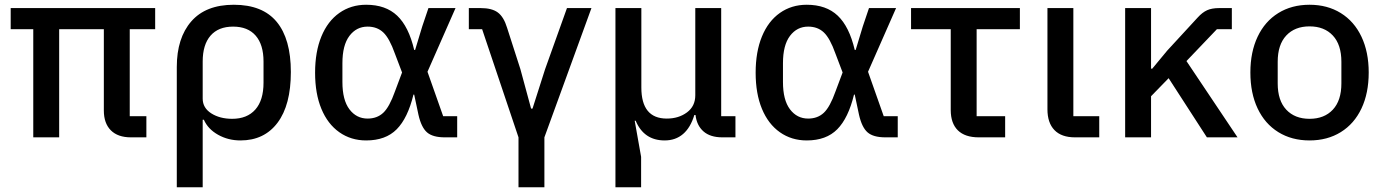

<svg xmlns="http://www.w3.org/2000/svg" viewBox="-20 -578 5826 808"><path d="M526 -89H596V0H531Q476 0 446.5 -29.5Q417 -59 417 -113V-455H229V0H120V-455H25V-544H633V-455H526Z M724 -296Q724 -418 785 -488Q846 -558 964 -558Q1085 -558 1144.5 -486Q1204 -414 1204 -275Q1204 -136 1148 -61.5Q1092 13 992 13Q940 13 897.5 -11Q855 -35 838 -74H833V210H724ZM1089 -230V-319Q1089 -390 1056 -428Q1023 -466 961 -466Q899 -466 866 -428Q833 -390 833 -319V-163Q833 -124 869 -101Q905 -78 957 -78Q1020 -78 1054.5 -117Q1089 -156 1089 -230Z M1852 0Q1801 0 1777 -21Q1753 -42 1741 -95L1723 -180H1720Q1696 -81 1649.5 -34Q1603 13 1521 13Q1457 13 1408 -21.5Q1359 -56 1332.5 -120Q1306 -184 1306 -272Q1306 -360 1332.5 -424.5Q1359 -489 1408 -523.5Q1457 -558 1521 -558Q1603 -558 1651.5 -512Q1700 -466 1723 -368H1727L1757 -467L1783 -544H1897L1779 -276L1845 -89H1904V0ZM1642 -193 1672 -273 1642 -352Q1619 -417 1593 -441.5Q1567 -466 1527 -466Q1480 -466 1450.5 -427Q1421 -388 1421 -312V-233Q1421 -157 1450.5 -118Q1480 -79 1527 -79Q1567 -79 1593 -103.5Q1619 -128 1642 -193Z M2162 0 2009 -455H1953V-544H2003Q2050 -544 2075 -525.5Q2100 -507 2114 -461L2170 -287L2215 -121H2221L2274 -287L2366 -544H2469L2271 0V210H2162Z M2570 210V-544H2679V-210Q2679 -79 2786 -79Q2836 -79 2871 -105Q2906 -131 2906 -177V-544H3015V-89H3075V0H3020Q2969 0 2940.5 -25Q2912 -50 2907 -94H2902Q2886 -41 2854.5 -14Q2823 13 2777 13Q2690 13 2655 -70H2651L2678 82V210Z M3706 0Q3655 0 3631 -21Q3607 -42 3595 -95L3577 -180H3574Q3550 -81 3503.5 -34Q3457 13 3375 13Q3311 13 3262 -21.5Q3213 -56 3186.5 -120Q3160 -184 3160 -272Q3160 -360 3186.5 -424.5Q3213 -489 3262 -523.5Q3311 -558 3375 -558Q3457 -558 3505.5 -512Q3554 -466 3577 -368H3581L3611 -467L3637 -544H3751L3633 -276L3699 -89H3758V0ZM3496 -193 3526 -273 3496 -352Q3473 -417 3447 -441.5Q3421 -466 3381 -466Q3334 -466 3304.5 -427Q3275 -388 3275 -312V-233Q3275 -157 3304.5 -118Q3334 -79 3381 -79Q3421 -79 3447 -103.5Q3473 -128 3496 -193Z M4099 0Q4041 0 4011 -29.5Q3981 -59 3981 -115V-455H3814V-544H4272V-455H4090V-89H4210V0Z M4504 0Q4447 0 4417.5 -30.5Q4388 -61 4388 -118V-544H4497V-89H4606V0Z M4898 -249 4824 -173V0H4715V-544H4824V-289H4829L4892 -365L5020 -504Q5040 -526 5060 -535Q5080 -544 5111 -544H5164V-455H5101L4973 -321L5188 0H5059Z M5242 -273Q5242 -359 5272.5 -423.5Q5303 -488 5359.5 -523Q5416 -558 5491 -558Q5566 -558 5622.5 -523Q5679 -488 5709.5 -423.5Q5740 -359 5740 -273Q5740 -186 5709.5 -121.5Q5679 -57 5622.5 -22Q5566 13 5491 13Q5416 13 5359.5 -22Q5303 -57 5272.5 -121.5Q5242 -186 5242 -273ZM5625 -227V-318Q5625 -390 5589 -428.5Q5553 -467 5491 -467Q5429 -467 5393 -428.5Q5357 -390 5357 -318V-227Q5357 -155 5393 -116.5Q5429 -78 5491 -78Q5553 -78 5589 -116.5Q5625 -155 5625 -227Z"/></svg>

Font: IBM Plex Sans JP Medm
Style: Regular
Weight: 500
Designer: Mike Abbink; Paul van der Laan; Pieter van Rosmalen; Wujin Sim; Yejin Wi; Jinhee Kim; Boomi Park; Yona Kim; Kichan Ma
Foundry: Sandoll Inc.
Version: Version 1.002